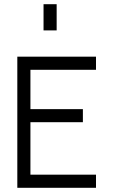

<svg xmlns="http://www.w3.org/2000/svg" viewBox="-20 -895 540 915"><path d="M437.5 0V-62.5H125Q125 -62.5 125 -312.5H375V-375H125V-562.5H437.5V-625H62.5Q62.5 -625 62.5 0ZM187.5 -875Q187.5 -875 187.5 -750H250Q250 -750 250 -875Z"/></svg>

Font: UnifontExMono
Style: Regular
Weight: 500
Version: Version 15.0.06